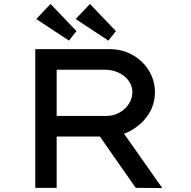

<svg xmlns="http://www.w3.org/2000/svg" viewBox="-20 -948 963 969"><path d="M565 -791 434 -928 362 -852 527 -743ZM366 -791 235 -928 163 -852 328 -743ZM266 0V-259H484L665 0L799 1L606 -273C619 -278 631 -283 642 -290C715 -331 762 -400 762 -483C762 -604 659 -700 536 -700H158V0ZM266 -596H510C585 -596 648 -547 648 -483C648 -419 589 -363 518 -363H266Z"/></svg>

Font: Lexend Peta
Style: Regular
Weight: 400
Designer: Bonnie Shaver-Troup, Thomas Jockin
Foundry: Lexend
Version: Version 1.007